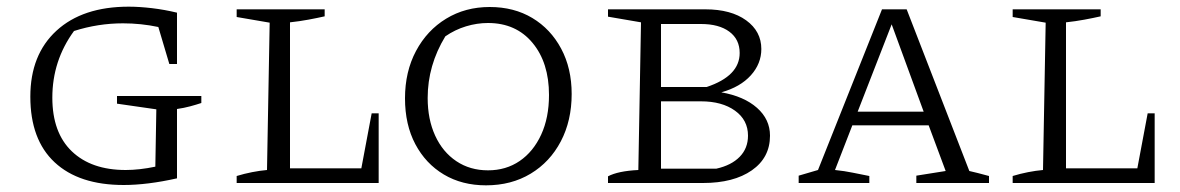

<svg xmlns="http://www.w3.org/2000/svg" viewBox="-20 -549 3540 576"><path d="M351 6Q217 6 144 -62Q71 -130 71 -259Q71 -385 149.5 -457Q228 -529 366 -529Q398 -529 436 -524.5Q474 -520 511 -511V-357H488L455 -468Q403 -479 349 -479Q274 -479 202 -456Q137 -367 137 -256Q137 -151 195.5 -95Q254 -39 357 -39Q398 -39 446 -49L449 -221L331 -238V-261H584V-240Q569 -235 550.5 -230Q532 -225 511 -222V-14Q422 6 351 6Z M1095 -209H1116V0H690V-21Q713 -28 736 -32.5Q759 -37 781 -39L789 -481L690 -498V-521H954V-500Q932 -495 905 -490Q878 -485 850 -482V-44H1064Z M1438 7Q1366 7 1311.5 -25.5Q1257 -58 1226 -116.5Q1195 -175 1195 -254Q1195 -334 1228 -396Q1261 -458 1318.5 -493Q1376 -528 1449 -528Q1522 -528 1577 -495Q1632 -462 1663.5 -403Q1695 -344 1695 -267Q1695 -187 1662.5 -125Q1630 -63 1572 -28Q1514 7 1438 7ZM1444 -38Q1498 -38 1539 -66Q1580 -94 1603.5 -145Q1627 -196 1627 -264Q1627 -361 1577.5 -420.5Q1528 -480 1444 -480Q1411 -480 1378 -470Q1345 -460 1316 -440Q1263 -353 1263 -255Q1263 -191 1285.5 -142Q1308 -93 1349 -65.5Q1390 -38 1444 -38Z M2144 -272Q2212 -260 2251 -225.5Q2290 -191 2290 -142Q2290 -76 2235.5 -38Q2181 0 2089 0H1804V-20Q1834 -36 1895 -39L1903 -482L1804 -499V-521H2096Q2173 -521 2218.5 -488Q2264 -455 2264 -402Q2264 -358 2232.5 -323Q2201 -288 2144 -272ZM2083 -477H1963V-288H2100Q2199 -321 2199 -390Q2199 -431 2168 -454Q2137 -477 2083 -477ZM2083 -245H1963V-43H2129Q2174 -53 2199 -78.5Q2224 -104 2224 -142Q2224 -189 2185 -217Q2146 -245 2083 -245Z M2888 -36Q2904 -32 2913 -30Q2922 -28 2947 -21V0H2729V-22L2817 -36L2766 -173H2537L2485 -39Q2514 -36 2538 -31Q2562 -26 2588 -21V0H2376V-22L2434 -39L2626 -521H2700ZM2553 -214H2751L2655 -476Z M3423 -209H3444V0H3018V-21Q3041 -28 3064 -32.5Q3087 -37 3109 -39L3117 -481L3018 -498V-521H3282V-500Q3260 -495 3233 -490Q3206 -485 3178 -482V-44H3392Z"/></svg>

Font: Piazzolla SC Light
Style: Regular
Weight: 300
Designer: Juan Pablo del Peral
Foundry: Huerta Tipografica
Version: Version 1.330